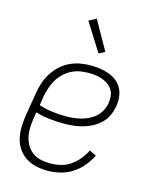

<svg xmlns="http://www.w3.org/2000/svg" viewBox="-114 -826 728 911"><g transform="rotate(15 250.0 -371.0)"><path d="M207 8Q179 8 151.5 2Q124 -4 101.5 -18.5Q79 -33 63.5 -55Q48 -77 41.5 -103.5Q35 -130 35.5 -158.5Q36 -187 40 -215L60 -335Q64 -361 72.5 -386Q81 -411 95 -433.5Q109 -456 129 -475Q149 -494 173.5 -506Q198 -518 224 -523Q250 -528 275 -528Q298 -528 321 -525Q344 -522 365.5 -514.5Q387 -507 404.5 -493.5Q422 -480 432.5 -461Q443 -442 445.5 -418.5Q448 -395 444 -372Q440 -349 430 -326.5Q420 -304 402 -286.5Q384 -269 362 -257.5Q340 -246 317 -239.5Q294 -233 270.5 -230.5Q247 -228 225 -228Q189 -228 154 -232Q119 -236 85 -246L79 -209Q76 -187 75.5 -164Q75 -141 80.5 -119.5Q86 -98 97.5 -80Q109 -62 126.5 -50Q144 -38 166 -33.5Q188 -29 211 -29Q236 -29 261.5 -35Q287 -41 309 -56Q331 -71 348.5 -92Q366 -113 377 -137L411 -121Q397 -92 376 -67Q355 -42 327.5 -24.5Q300 -7 269 0.5Q238 8 207 8ZM225 -264Q243 -264 262 -266Q281 -268 300 -273Q319 -278 337 -287Q355 -296 369.5 -309.5Q384 -323 393 -341Q402 -359 405 -377Q408 -395 406 -412.5Q404 -430 395 -443.5Q386 -457 372.5 -466.5Q359 -476 343 -481.5Q327 -487 310 -489Q293 -491 275 -491Q254 -491 233 -487Q212 -483 192 -472.5Q172 -462 155.5 -446Q139 -430 128 -411Q117 -392 110 -371Q103 -350 99 -329L92 -283Q123 -273 156.5 -268.5Q190 -264 225 -264ZM298 -592 211 -730 247 -750 327 -608Z"/></g></svg>

Font: Iosevka Extralight
Style: Italic
Weight: 200
Italic angle: -9°
Monospace: yes
Designer: Belleve Invis
Foundry: Belleve Invis
Version: Version 32.5.0; ttfautohint (v1.8.4)